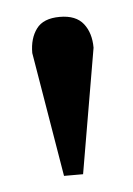

<svg xmlns="http://www.w3.org/2000/svg" viewBox="-33 -690 224 323"><g transform="rotate(-5 79.0 -528.5)"><path d="M131.3 -605.5 95.2 -395H63L27.8 -605.5Q27.8 -630.4 39.6 -646.2Q51.3 -662.1 79.1 -662.1Q106.4 -662.1 118.9 -646.2Q131.3 -630.4 131.3 -605.5Z"/></g></svg>

Font: Annapurna SIL
Style: Bold
Weight: 700
Designer: Peter Martin, Annie Olsen
Foundry: SIL International
Version: Version 2.000